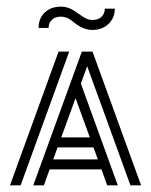

<svg xmlns="http://www.w3.org/2000/svg" viewBox="-20 -557 454 577"><path d="M80 0 226 -402H258L404 0H372L242 -358L223 -306L334 0H302L285 -48H129L112 0ZM10 0 156 -402H188L42 0ZM164 -144H250L207 -262ZM140 -78H274L261 -114H153ZM257 -467Q231 -467 203 -489Q190 -500 181 -503.5Q172 -507 163 -507Q146 -507 136 -497.5Q126 -488 126 -473H96Q96 -502 114.5 -519.5Q133 -537 163 -537Q177 -537 189 -532Q201 -527 217 -515Q231 -505 239.5 -501Q248 -497 258 -497Q275 -497 285 -506.5Q295 -516 295 -531H325Q325 -503 306 -485Q287 -467 257 -467Z"/></svg>

Font: Zen Tokyo Zoo
Style: Regular
Weight: 400
Designer: Yoshimichi Ohira
Foundry: A-1 Corp ZenFonts
Version: Version 1.002; ttfautohint (v1.8.3)